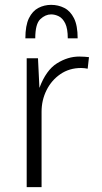

<svg xmlns="http://www.w3.org/2000/svg" viewBox="-20 -767 419 787"><path d="M89.4 0V-528.3H135.7L141.6 -406.7Q168.9 -479.5 213.4 -507.3Q257.8 -535.2 304.7 -535.2Q316.4 -535.2 326.7 -534.4Q336.9 -533.7 344.7 -532.7L339.4 -485.4Q333.5 -486.8 326.2 -487.5Q318.8 -488.3 312.5 -488.3Q264.2 -488.3 227.5 -463.1Q190.9 -438 170.7 -397.2Q150.4 -356.4 150.4 -309.1V0ZM84 -609.9Q84 -662.6 98.6 -692.4Q113.3 -722.2 137.5 -734.6Q161.6 -747.1 189.5 -747.1Q218.8 -747.1 243.4 -734.6Q268.1 -722.2 283.2 -692.4Q298.3 -662.6 298.3 -609.9H257.8Q257.8 -649.4 247.6 -670.7Q237.3 -691.9 221.4 -700Q205.6 -708 189.5 -708Q166 -708 145.3 -688.5Q124.5 -668.9 124.5 -609.9Z"/></svg>

Font: Comme ExtraLight
Style: Regular
Weight: 250
Version: Version 1.000;gftools[0.9.27]